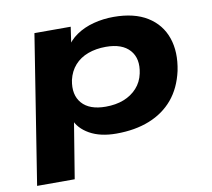

<svg xmlns="http://www.w3.org/2000/svg" viewBox="-77 -593 948 860"><g transform="rotate(-10 397.5 -163.0)"><path d="M24 180 131 -496H296L282 -400H268Q288 -436 322.5 -459.5Q357 -483 401 -494.5Q445 -506 492 -506Q586 -506 645.5 -469Q705 -432 727.5 -367Q750 -302 733 -218Q716 -142 673.5 -91.5Q631 -41 565.5 -15Q500 11 415 11Q342 11 293.5 -16.5Q245 -44 229 -88L239 -89L195 180ZM389 -116Q435 -116 471 -130Q507 -144 531.5 -171Q556 -198 564 -236Q578 -302 543.5 -341Q509 -380 435 -380Q390 -380 353.5 -366.5Q317 -353 293 -326Q269 -299 260 -260Q247 -194 281 -155Q315 -116 389 -116Z"/></g></svg>

Font: Nunito Sans 10pt Expanded ExtraBold
Style: Italic
Weight: 800
Width: 7
Italic angle: -9°
Designer: Vernon Adams
Foundry: Vernon Adams
Version: Version 3.101;gftools[0.9.27]